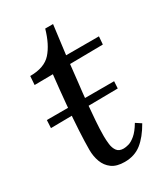

<svg xmlns="http://www.w3.org/2000/svg" viewBox="-174 -718 704 806"><g transform="rotate(-30 177.5 -315.0)"><path d="M217 -641 199 -500H358L355 -462L195 -460Q191 -418 185.5 -373.5Q180 -329 176 -285Q172 -241 169 -200.5Q166 -160 166 -127Q166 -108 168.5 -87.5Q171 -67 181 -53.5Q191 -40 213 -40Q223 -40 237.5 -44Q252 -48 270 -63Q288 -78 307 -110L333 -93Q304 -42 270.5 -15.5Q237 11 189 11Q150 11 127.5 -5.5Q105 -22 95 -49Q85 -76 85 -107Q85 -145 88 -199.5Q91 -254 97 -320.5Q103 -387 111 -459L22 -458L25 -500Q94 -500 127 -537Q160 -574 179 -641ZM-9 -267 -7 -305H319L317 -271Z"/></g></svg>

Font: Lora
Style: Italic
Weight: 400
Italic angle: -3°
Designer: Olga Karpushina, Alexei Vanyashin (Cyrillic)
Foundry: Cyreal
Version: Version 3.008